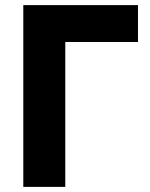

<svg xmlns="http://www.w3.org/2000/svg" viewBox="-20 -730 584 750"><path d="M71 0H235V-566H519V-710H71Z"/></svg>

Font: FIGSv2-sans-serif ExtraBold
Style: Regular
Weight: 800
Designer: Matt McInerney, Pablo Impallari, Rodrigo Fuenzalida,Mirko Velimirovic
Foundry: Matt McInerney, Pablo Impallari, Rodrigo Fuenzalida
Version: Version 4.021;hotconv 1.0.109;makeotfexe 2.5.65596